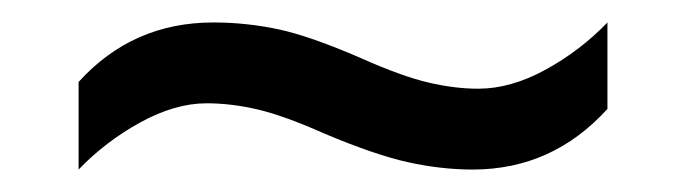

<svg xmlns="http://www.w3.org/2000/svg" viewBox="-20 -438 612 171"><path d="M269 -319Q233 -335 209.5 -340.5Q186 -346 164 -346Q136 -346 105 -329Q74 -312 50 -287V-365Q98 -418 170 -418Q199 -418 227.5 -412Q256 -406 302 -386Q338 -370 361.5 -364.5Q385 -359 406 -359Q435 -359 466 -376Q497 -393 521 -418V-341Q472 -287 401 -287Q373 -287 343.5 -293.5Q314 -300 269 -319Z"/></svg>

Font: Noto Sans Osmanya
Style: Regular
Weight: 400
Designer: Monotype Design Team
Foundry: Monotype Imaging Inc.
Version: Version 2.001; ttfautohint (v1.8.4.7-5d5b)